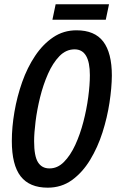

<svg xmlns="http://www.w3.org/2000/svg" viewBox="-20 -866 553 896"><path d="M202.6 9.8Q117.7 9.8 76.4 -43.2Q35.2 -96.2 35.2 -208Q35.2 -272.5 47.4 -344Q59.6 -415.5 83.5 -483.2Q107.4 -550.8 143.8 -605.2Q180.2 -659.7 228.3 -692.1Q276.4 -724.6 336.9 -724.6Q421.9 -724.6 461.9 -671.9Q502 -619.1 502 -513.2Q501.5 -456.5 491 -387.2Q480.5 -317.9 458.3 -248Q436 -178.2 400.6 -119.9Q365.2 -61.5 316.2 -25.9Q267.1 9.8 202.6 9.8ZM210.4 -80.1Q248 -79.6 278.3 -110.1Q308.6 -140.6 331.3 -189.9Q354 -239.3 369.1 -297.6Q384.3 -356 391.8 -413.1Q399.4 -470.2 399.4 -515.1Q399.4 -635.7 328.1 -635.7Q288.1 -635.7 257.3 -604Q226.6 -572.3 204.1 -521.5Q181.6 -470.7 167.2 -412.4Q152.8 -354 146 -299.3Q139.2 -244.6 139.2 -207Q139.2 -137.7 157.2 -108.9Q175.3 -80.1 210.4 -80.1ZM224.6 -773.9 239.7 -846.2H488.8L473.6 -773.9Z"/></svg>

Font: Open Sans Condensed SemiBold
Style: Italic
Weight: 600
Width: 3
Italic angle: -12°
Designer: Monotype Design Team
Foundry: Monotype Imaging Inc.
Version: Version 3.000; ttfautohint (v1.8.4)